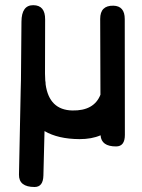

<svg xmlns="http://www.w3.org/2000/svg" viewBox="-20 -539 560 756"><path d="M437 37.6Q378.9 37.6 376 -6.3Q341.3 8.8 293 8.8Q208.5 8.3 155.3 -22.9L150.9 151.9Q149.9 197.3 116.2 197.3Q54.2 197.3 54.7 148.9L61.5 -184.6Q61.5 -184.6 62.5 -223.1L64.5 -453.6Q64.9 -519 111.3 -518.6Q158.2 -518.1 157.7 -462.4L157.2 -249Q157.2 -234.9 158.2 -222.2Q159.7 -215.3 159.7 -206.5Q173.8 -106 264.6 -104Q350.1 -102.1 375.5 -166L374.5 -464.8Q374.5 -517.6 426.3 -516.6Q471.2 -515.6 471.2 -463.9L471.7 -7.8Q471.7 37.6 437 37.6Z"/></svg>

Font: Comic Relief LRS
Style: Regular
Weight: 400
Designer: Jeff Davis
Foundry: Loudifier
Version: Version 1.0